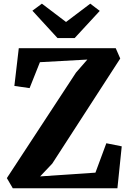

<svg xmlns="http://www.w3.org/2000/svg" viewBox="-20 -1002 693 1022"><path d="M48 0 16.5 -54 384.5 -615.5 445 -685 192.5 -671 137.5 -533 56.5 -544.5 80 -745.5H596L620 -690.5L258 -131L193.5 -63L488 -83L546 -239.5L628 -223L605 0ZM286 -799.5 152.5 -945 203 -982.5 331.5 -885 460.5 -982.5 511 -944 377.5 -799.5Z"/></svg>

Font: Merriweather 24pt ExtraBold
Style: Regular
Weight: 800
Version: Version 2.100